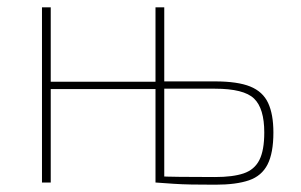

<svg xmlns="http://www.w3.org/2000/svg" viewBox="-20 -500 824 526"><path d="M569 -277Q631 -277 665.5 -263Q700 -249 714.5 -218Q729 -187 729 -137Q729 -81 713 -49.5Q697 -18 662 -6Q627 6 570 6Q531 6 504.5 5.5Q478 5 455.5 3.5Q433 2 406 0L417 -17Q433 -16 472.5 -15.5Q512 -15 569 -15Q618 -15 647.5 -25Q677 -35 690.5 -61.5Q704 -88 704 -137Q704 -203 676 -230Q648 -257 569 -257H416V-277ZM119 -480V0H95V-480ZM415 -276V-256H113V-276ZM430 -480V0H406V-480Z"/></svg>

Font: Exo 2 Thin
Style: Regular
Weight: 250
Designer: Natanael Gama
Foundry: Natanael Gama
Version: Version 2.010